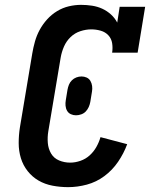

<svg xmlns="http://www.w3.org/2000/svg" viewBox="-20 -763 640 791"><path d="M261 8Q228 8 196.5 2Q165 -4 139 -19Q113 -34 94 -58Q75 -82 66 -111.5Q57 -141 57 -173.5Q57 -206 62 -238L113 -543Q117 -567 124 -592Q131 -617 143.5 -640Q156 -663 174 -683Q192 -703 215 -717Q238 -731 263.5 -737Q289 -743 314 -743Q337 -743 359.5 -739.5Q382 -736 401.5 -727Q421 -718 437 -703.5Q453 -689 463 -670L473 -735H578L547 -546H442Q445 -566 442 -585Q439 -604 426.5 -617.5Q414 -631 395 -636.5Q376 -642 356 -642Q334 -642 311 -634.5Q288 -627 270.5 -610Q253 -593 243.5 -571Q234 -549 230 -526L179 -222Q175 -198 177 -174Q179 -150 190.5 -130.5Q202 -111 223.5 -102Q245 -93 269 -93Q290 -93 311.5 -100.5Q333 -108 349.5 -123Q366 -138 377 -157.5Q388 -177 394 -198L504 -169Q490 -131 466.5 -96.5Q443 -62 410 -37.5Q377 -13 338 -2.5Q299 8 261 8ZM293 -288Q282 -288 272 -292.5Q262 -297 256.5 -306.5Q251 -316 250 -327.5Q249 -339 251 -350L258 -393Q260 -404 264 -414Q268 -424 276 -432Q284 -440 294.5 -444Q305 -448 316 -448Q327 -448 337 -443.5Q347 -439 352.5 -429.5Q358 -420 359.5 -408.5Q361 -397 359 -386L352 -343Q350 -332 345.5 -322Q341 -312 333.5 -304Q326 -296 315 -292Q304 -288 293 -288Z"/></svg>

Font: Iosevka HT Extended
Style: Bold Italic
Weight: 700
Width: 7
Italic angle: -9°
Monospace: yes
Designer: Belleve Invis
Foundry: Belleve Invis
Version: Version 32.3.0; ttfautohint (v1.8.4)